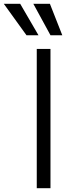

<svg xmlns="http://www.w3.org/2000/svg" viewBox="-99 -986 379 1008"><path d="M94 2V-729H166V2ZM163 -966 228 -801H166L76 -966ZM7 -966 103 -801H40L-79 -966Z"/></svg>

Font: Sinter Normal
Style: Regular
Weight: 350
Foundry: Adobe & rsms
Version: Version 1.000